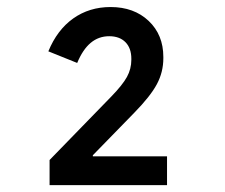

<svg xmlns="http://www.w3.org/2000/svg" viewBox="-20 -875 640 546"><path d="M121 -348.5V-420L297 -601Q328.5 -633.5 341 -656.2Q353.5 -679 353.5 -705V-708Q353.5 -738 336.8 -755Q320 -772 290.5 -772Q260.5 -772 238 -753.2Q215.5 -734.5 199.5 -696L117.5 -729Q142.5 -790 188.2 -822.5Q234 -855 294.5 -855Q361 -855 402.8 -815.5Q444.5 -776 444.5 -713V-709.5Q444.5 -670 426.2 -635.8Q408 -601.5 361.5 -554L244 -433.5V-430.5H455V-348.5Z"/></svg>

Font: Google Sans Code
Style: Regular
Weight: 400
Monospace: yes
Designer: Google Sans Code Authors
Foundry: Google LLC
Version: Version 6.000